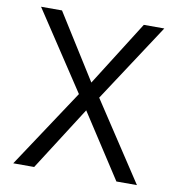

<svg xmlns="http://www.w3.org/2000/svg" viewBox="-78 -761 772 833"><g transform="rotate(10 307.5 -345.0)"><path d="M580.1 0H489.7L307.1 -281.2L127.4 0H35.2L263.7 -345.2L36.1 -689.9H128.4L308.1 -403.8L488.8 -689.9H579.1L353 -345.2Z"/></g></svg>

Font: Acari Sans
Style: Regular
Weight: 400
Designer: Alfredo Marco Pradil and Stefan Peev
Foundry: Hanken Design Co.
Version: Version 1.045;February 4, 2021;FontCreator 13.0.0.2655 64-bi